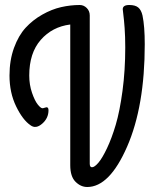

<svg xmlns="http://www.w3.org/2000/svg" viewBox="-20 -720 629 768"><path d="M481 -530Q481 -574 478.5 -608Q476 -642 473.5 -660.5Q471 -679 471 -683Q471 -700 497 -700Q521 -700 533 -690Q545 -680 550 -658Q559 -615 559 -543Q559 -295 488.5 -133.5Q418 28 329 28Q303 28 282 7Q261 -14 261 -59V-622Q189 -613 143 -560.5Q97 -508 97 -418Q97 -381 108 -349Q119 -317 131 -302Q143 -287 150 -287Q153 -287 158.5 -289Q164 -291 166 -291Q174 -291 174 -279Q174 -247 148.5 -225Q123 -203 102 -219Q71 -240 44.5 -294.5Q18 -349 18 -418Q18 -479 36 -528.5Q54 -578 82.5 -609Q111 -640 149 -661.5Q187 -683 224.5 -691.5Q262 -700 299 -700Q315 -700 327 -688Q339 -676 339 -658V-65Q339 -51 348 -51Q358 -51 373.5 -69Q389 -87 408 -127Q427 -167 443 -221Q459 -275 470 -356.5Q481 -438 481 -530Z"/></svg>

Font: Grand Hotel
Style: Regular
Weight: 400
Designer: Brian J. Bonislawsky & Jim Lyles for Astigmatic (AOETI)
Foundry: Astigmatic (AOETI)
Version: Version 001.000